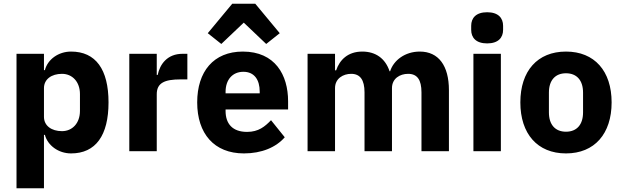

<svg xmlns="http://www.w3.org/2000/svg" viewBox="-20 -815 3353 1035"><path d="M69 200H217V-88H222C237 -31 295 12 363 12C496 12 565 -85 565 -263C565 -441 496 -537 363 -537C295 -537 237 -495 222 -437H217V-525H69ZM314 -108C258 -108 217 -137 217 -185V-340C217 -388 258 -417 314 -417C370 -417 411 -374 411 -308V-217C411 -151 370 -108 314 -108Z M825 0V-307C825 -368 867 -387 953 -387H990V-525H964C882 -525 842 -469 830 -411H825V-525H677V0Z M1232 -795 1100 -636 1173 -578 1294 -693 1415 -578 1488 -636 1356 -795ZM1295 12C1391 12 1468 -21 1515 -75L1441 -167C1408 -133 1374 -104 1312 -104C1233 -104 1196 -148 1196 -217V-225H1533V-269C1533 -411 1463 -537 1289 -537C1131 -537 1043 -429 1043 -263C1043 -95 1134 12 1295 12ZM1292 -428C1351 -428 1380 -385 1380 -321V-312H1196V-320C1196 -385 1233 -428 1292 -428Z M1786 0V-340C1786 -392 1830 -417 1873 -417C1921 -417 1945 -385 1945 -317V0H2093V-340C2093 -392 2136 -417 2180 -417C2229 -417 2252 -385 2252 -317V0H2400V-329C2400 -461 2344 -537 2243 -537C2163 -537 2102 -490 2083 -431H2080C2057 -500 2005 -537 1933 -537C1855 -537 1811 -492 1792 -436H1786V-525H1638V0Z M2606 -581C2666 -581 2692 -612 2692 -654V-676C2692 -718 2666 -749 2606 -749C2546 -749 2520 -718 2520 -676V-654C2520 -612 2546 -581 2606 -581ZM2532 0H2680V-525H2532Z M3031 12C3185 12 3277 -94 3277 -263C3277 -432 3185 -537 3031 -537C2877 -537 2785 -432 2785 -263C2785 -94 2877 12 3031 12ZM3031 -105C2973 -105 2939 -143 2939 -209V-316C2939 -382 2973 -420 3031 -420C3089 -420 3123 -382 3123 -316V-209C3123 -143 3089 -105 3031 -105Z"/></svg>

Font: IBM Plex Sans Thai Looped
Style: Bold
Weight: 700
Designer: Mike Abbink, Paul van der Laan, Pieter van Rosmalen, Ben Mitchell, Mark Frömberg
Foundry: Bold Monday
Version: Version 1.1